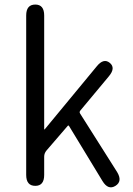

<svg xmlns="http://www.w3.org/2000/svg" viewBox="-20 -816 583 843"><path d="M135 0Q95 0 95 -48V-748Q95 -796 135 -796Q174 -796 174 -748V-250Q174 -245 177 -249L405 -525Q435 -562 462 -540Q489 -518 458 -481L333 -331Q327 -324 332 -317L494 -61Q519 -20 487 0Q455 20 430 -21L283 -263Q280 -267 277 -263L184 -155Q174 -143 174 -128V-48Q174 0 135 0Z"/></svg>

Font: Resource Han Rounded KR Normal
Style: Regular
Weight: 350
Designer: Cyano Hao (round all glyphs); Ryoko NISHIZUKA 西塚涼子 (kana, bopomofo & ideographs); Paul D. Hunt (Latin, Greek & Cyrillic)
Foundry: Cyano Hao
Version: 0.990